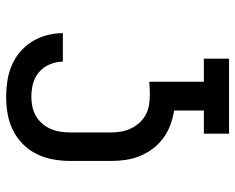

<svg xmlns="http://www.w3.org/2000/svg" viewBox="-92 -692 783 640"><g transform="rotate(-90 300.0 -371.5)"><path d="M175 0V-84H252V-183Q228 -187 204.5 -195.5Q181 -204 160.5 -219Q140 -234 125 -254Q110 -274 100.5 -297Q91 -320 87.5 -344.5Q84 -369 84 -394V-529Q84 -557 89 -585.5Q94 -614 106.5 -640Q119 -666 139.5 -686.5Q160 -707 186 -720Q212 -733 240.5 -738Q269 -743 298 -743Q324 -743 350.5 -739Q377 -735 402 -724.5Q427 -714 447.5 -696.5Q468 -679 482 -656.5Q496 -634 503 -607.5Q510 -581 510 -555V-554H415Q415 -576 406 -597.5Q397 -619 380 -633.5Q363 -648 341.5 -653.5Q320 -659 298 -659Q281 -659 264.5 -655.5Q248 -652 233.5 -643.5Q219 -635 208 -622Q197 -609 190.5 -594Q184 -579 181.5 -562Q179 -545 179 -529V-394Q179 -377 182 -359.5Q185 -342 192.5 -326.5Q200 -311 212 -298Q224 -285 239.5 -277Q255 -269 272.5 -266.5Q290 -264 307 -264Q317 -264 327.5 -264.5Q338 -265 348 -266V-84H425V0Z"/></g></svg>

Font: Iosevka Etoile Medium
Style: Regular
Weight: 500
Designer: Belleve Invis
Foundry: Belleve Invis
Version: Version 22.1.2; ttfautohint (v1.8.4)